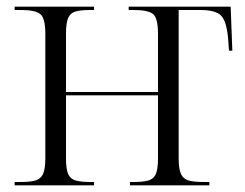

<svg xmlns="http://www.w3.org/2000/svg" viewBox="-20 -556 735 576"><path d="M24 0V-10H42Q70 -10 86 -14.5Q102 -19 109 -34Q116 -49 116 -81V-454Q116 -503 100 -514.5Q84 -526 44 -526H24V-536H262V-526H250Q222 -526 206.5 -521.5Q191 -517 184.5 -502Q178 -487 178 -455V-280H454V-454Q454 -503 438.5 -514.5Q423 -526 381 -526H366V-536H672L677 -404H667L664 -444Q659 -494 642.5 -510Q626 -526 580 -526H516V-81Q516 -49 523 -34Q530 -19 546 -14.5Q562 -10 591 -10H608V0H370V-10H381Q409 -10 425 -14.5Q441 -19 447.5 -34Q454 -49 454 -81V-270H178V-81Q178 -49 184.5 -34Q191 -19 207 -14.5Q223 -10 252 -10H262V0Z"/></svg>

Font: Noto Serif Display SemiCondensed Light
Style: Regular
Weight: 300
Width: 4
Designer: Monotype Design Team
Foundry: Monotype Imaging Inc.
Version: Version 2.009